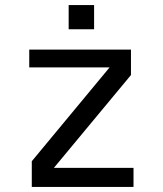

<svg xmlns="http://www.w3.org/2000/svg" viewBox="-20 -735 640 755"><path d="M105 -101 411 -470H95V-540H495V-440L192 -75H505V0H105ZM250 -715H350V-620H250Z"/></svg>

Font: Sligoil Micro
Style: Regular
Weight: 400
Designer: Ariel Martín Pérez
Foundry: Igor Stepanchenko
Version: Version 1.001